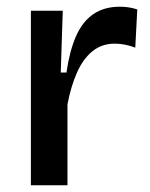

<svg xmlns="http://www.w3.org/2000/svg" viewBox="-20 -552 446 572"><path d="M72 0V-270V-520H167L161 -336H178Q187 -399 206 -443Q225 -487 257.5 -509.5Q290 -532 337 -532Q348 -532 360.5 -530.5Q373 -529 389 -524L383 -410Q368 -416 352 -419Q336 -422 322 -422Q283 -422 255 -399Q227 -376 209 -335Q191 -294 181 -241V0Z"/></svg>

Font: Bricolage Grotesque 48pt Condensed ExtraBold Medium
Style: Regular
Weight: 500
Version: Version 1.000;gftools[0.9.30]